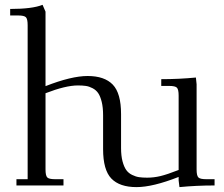

<svg xmlns="http://www.w3.org/2000/svg" viewBox="-20 -766 925 793"><path d="M22 -702.1V-729Q113.8 -729 155.8 -746.1L168 -717.8V-410.2Q274.9 -452.1 341.8 -452.1Q411.6 -452.1 445.8 -416.5Q480 -380.9 480 -294.9V-154.8Q480 -122.6 486.1 -99.6Q492.2 -76.7 501.5 -63.7Q510.7 -50.8 525.9 -43.5Q541 -36.1 554.9 -34.2Q568.8 -32.2 587.9 -32.2Q615.2 -32.2 642.8 -38.8Q670.4 -45.4 717.8 -64V-371.1Q717.8 -396.5 710.7 -403.8Q703.6 -411.1 679.2 -411.1H646V-439Q718.8 -439 789.1 -445.8L792 -418V-65.9Q792 -41 799.1 -33.4Q806.2 -25.9 831.1 -25.9H866.2V0Q791 0 721.2 6.8L717.8 -21V-35.2Q610.8 6.8 543.9 6.8Q474.1 6.8 439.9 -28.6Q405.8 -64 405.8 -149.9V-290Q405.8 -322.3 400.1 -345.2Q394.5 -368.2 385.7 -381.1Q377 -394 362.5 -401.6Q348.1 -409.2 334.5 -411.1Q320.8 -413.1 301.8 -413.1Q251 -413.1 168 -380.9V-65.9Q168 -41 175 -33.4Q182.1 -25.9 207 -25.9H242.2V0H47.9V-25.9H94.2V-662.1Q94.2 -687 87.2 -694.6Q80.1 -702.1 55.2 -702.1Z"/></svg>

Font: Dihjauti
Style: Regular
Weight: 400
Designer: T. Christopher White
Version: Version 3.0.0